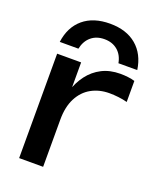

<svg xmlns="http://www.w3.org/2000/svg" viewBox="-148 -890 801 978"><g transform="rotate(20 253.0 -401.0)"><path d="M76 -566H206V-360V0H76V-385ZM493 -570V-456Q471 -462 445 -465Q419 -468 396 -468Q341 -468 298 -444Q255 -420 230.5 -372.5Q206 -325 206 -256L176 -293Q180 -353 196.5 -405.5Q213 -458 242.5 -497Q272 -536 315 -558Q358 -580 415 -580Q435 -580 456 -577.5Q477 -575 493 -570ZM488 -627H386Q378 -670 349.5 -694Q321 -718 278 -718Q235 -718 206.5 -694Q178 -670 169 -627H68Q79 -710 133.5 -756Q188 -802 278 -802Q367 -802 421.5 -756Q476 -710 488 -627Z"/></g></svg>

Font: Bounded
Style: Regular
Weight: 400
Designer: Vlad Churkin
Version: Version 1.0